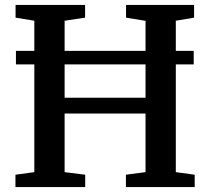

<svg xmlns="http://www.w3.org/2000/svg" viewBox="-20 -763 857 783"><path d="M120 -61V-678.5L43.5 -691V-743H327V-691L243.5 -678.5V-364.5H573.5V-678L494 -691V-743H771.5V-691L697 -678.5V-61L774 -50.5V0H493.5V-50.5L573.5 -61V-300H243.5V-61L327.5 -50.5V0H43V-50.5ZM770 -555.5V-500.5H45V-555.5Z"/></svg>

Font: Merriweather 28pt SemiBold
Style: Regular
Weight: 600
Version: Version 2.100